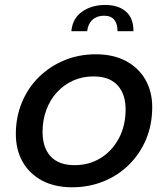

<svg xmlns="http://www.w3.org/2000/svg" viewBox="-20 -764 696 794"><path d="M278.5 10.5Q206.5 10.5 154.2 -17.2Q102 -45 73.8 -94.5Q45.5 -144 45.5 -209.5Q45.5 -280.5 70.8 -341Q96 -401.5 141.2 -445.8Q186.5 -490 246.5 -514.8Q306.5 -539.5 376.5 -539.5Q449 -539.5 501.2 -511.5Q553.5 -483.5 581.5 -434.2Q609.5 -385 609.5 -321Q609.5 -248 583.8 -187.2Q558 -126.5 512.5 -82Q467 -37.5 407 -13.5Q347 10.5 278.5 10.5ZM288.5 -81Q348.5 -81 396 -110.2Q443.5 -139.5 471.5 -191.8Q499.5 -244 499.5 -312.5Q499.5 -354.5 484.2 -385Q469 -415.5 439.8 -431.8Q410.5 -448 367 -448Q320.5 -448 282 -430.5Q243.5 -413 215.2 -382Q187 -351 171.5 -309.2Q156 -267.5 156 -218.5Q156 -153.5 189.5 -117.2Q223 -81 288.5 -81ZM275 -635Q280.5 -689 320 -716.2Q359.5 -743.5 415 -743.5Q469.5 -743.5 500.8 -716.2Q532 -689 532 -635H466Q466 -665.5 452.5 -682.2Q439 -699 410 -699Q381 -699 362.5 -682.2Q344 -665.5 340.5 -635Z"/></svg>

Font: Epilogue Medium
Style: Italic
Weight: 500
Italic angle: -12°
Designer: Tyler Finck
Foundry: Etcetera Type Co
Version: Version 2.112